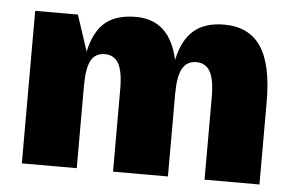

<svg xmlns="http://www.w3.org/2000/svg" viewBox="-42 -568 953 627"><g transform="rotate(5 434.5 -254.0)"><path d="M230 -270V0H50V-500H190L229 -382Q243 -448 279 -478.5Q315 -509 380 -509Q491 -509 519 -380Q533 -446 569.5 -477.5Q606 -509 669 -509Q750 -509 789.5 -451Q829 -393 829 -269V1H649V-269Q649 -327 634.5 -353Q620 -379 589 -379Q558 -379 543.5 -353Q529 -327 529 -269V1H349V-269Q349 -327 334.5 -353Q320 -379 289 -379Q258 -379 244 -353.5Q230 -328 230 -270Z"/></g></svg>

Font: Fivo Sans Modern Heavy
Style: Regular
Weight: 900
Designer: Alexander Slobzheninov
Foundry: Alexander Slobzheninov
Version: 1.0